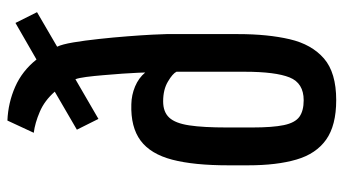

<svg xmlns="http://www.w3.org/2000/svg" viewBox="-222 -686 918 513"><g transform="rotate(-90 236.5 -430.0)"><path d="M225.1 9.8C273.9 9.8 311 -1.1 336.2 -22.9C361.4 -44.8 378.6 -75.3 387.7 -114.5C396.8 -153.7 401.4 -199.5 401.4 -252V-443.8C401.4 -450 400.9 -462.6 399.9 -481.4C398.9 -500.3 397.5 -522.4 395.5 -547.6C393.6 -572.8 391.2 -598.2 388.4 -623.8C385.7 -649.3 382.6 -672.3 379.2 -692.6C375.7 -713 371.9 -727.4 367.7 -735.8L460 -789.6L431.2 -847.2L333.5 -791C313.3 -816.4 289.1 -835.4 260.7 -847.9C232.4 -860.4 202.3 -867.4 170.4 -868.7L137.7 -798.3C155.3 -796.1 174 -790.7 193.8 -782.2C213.7 -773.8 231.6 -760.4 247.6 -742.2L146 -683.1L174.8 -625.5L280.8 -687C283 -681.5 285.1 -671.9 286.9 -658.2C288.7 -644.5 290.3 -629.1 291.7 -611.8C293.2 -594.6 294.5 -577.8 295.7 -561.5C296.8 -545.2 297.6 -531.4 298.1 -520C298.6 -508.6 298.8 -502.1 298.8 -500.5C289.1 -512.2 276.6 -521.2 261.5 -527.6C246.3 -533.9 230.5 -537.3 213.9 -537.6C173.2 -538.9 140.9 -530.7 116.9 -512.9C93 -495.2 76 -467 65.9 -428.5C55.8 -389.9 50.8 -340 50.8 -278.8V-225.6C50.8 -174.5 55.9 -131.4 66.2 -96.4C76.4 -61.4 94.2 -35 119.4 -17.1C144.6 0.8 179.9 9.8 225.1 9.8ZM224.6 -77.1C205.7 -77.1 191 -81 180.4 -88.6C169.8 -96.3 162.4 -110.1 158.2 -130.1C154 -150.1 151.9 -178.4 151.9 -214.8V-282.2C151.9 -324.2 153.7 -357.7 157.5 -382.6C161.2 -407.5 168.1 -425.4 178.2 -436.3C188.3 -447.2 202.8 -452.6 221.7 -452.6C242.5 -452.6 260.1 -448.4 274.4 -439.9C288.7 -431.5 297.5 -423.8 300.8 -417V-234.9C300.8 -179.9 295.7 -139.8 285.6 -114.7C275.6 -89.7 255.2 -77.1 224.6 -77.1Z"/></g></svg>

Font: Antonio
Style: Regular
Weight: 400
Designer: Vernon Adams
Foundry: Vernon Adams
Version: Version 1.002